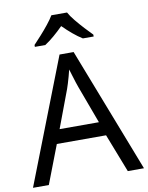

<svg xmlns="http://www.w3.org/2000/svg" viewBox="-100 -1015 840 1087"><g transform="rotate(-10 319.5 -472.0)"><path d="M545 0 459 -221H176L91 0H0L279 -717H360L638 0ZM352 -517Q349 -525 342 -546Q335 -567 328.5 -589.5Q322 -612 318 -624Q313 -604 307.5 -583.5Q302 -563 296.5 -546Q291 -529 287 -517L206 -301H432ZM362 -944Q374 -922 396.5 -894.5Q419 -867 443.5 -840.5Q468 -814 487 -795V-784H425Q399 -800 371 -823.5Q343 -847 316 -874Q289 -847 262 -824Q235 -801 209 -784H149V-795Q168 -815 191.5 -841Q215 -867 237 -894.5Q259 -922 272 -944Z"/></g></svg>

Font: Noto Sans Thaana
Style: Regular
Weight: 400
Designer: Monotype Design Team
Foundry: Monotype Imaging Inc.
Version: Version 2.001